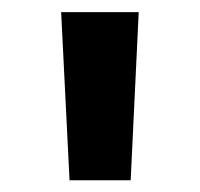

<svg xmlns="http://www.w3.org/2000/svg" viewBox="-20 -748 338 325"><path d="M97.7 -442.9 83.5 -727.5H214.8L201.2 -442.9Z"/></svg>

Font: Inter Cardless Tabular Bold
Style: Bold
Weight: 700
Designer: Rasmus Andersson
Foundry: rsms
Version: Version 4.000;git-4fc901f